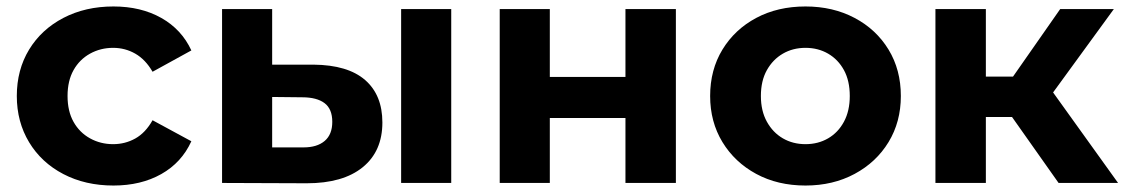

<svg xmlns="http://www.w3.org/2000/svg" viewBox="-20 -566 3481 594"><path d="M331 8Q244 8 176 -27.5Q108 -63 70 -126Q32 -189 32 -269Q32 -350 70 -412.5Q108 -475 176 -510.5Q244 -546 331 -546Q416 -546 479 -510.5Q542 -475 572 -410L452 -344Q430 -382 398.5 -400Q367 -418 330 -418Q291 -418 258.5 -400Q226 -382 207.5 -349Q189 -316 189 -269Q189 -222 207.5 -189Q226 -156 258.5 -138Q291 -120 330 -120Q367 -120 398.5 -137.5Q430 -155 452 -194L572 -129Q542 -63 479 -27.5Q416 8 331 8Z M1221 0V-538H1376V0ZM950 -366Q1056 -365 1109.5 -318.5Q1163 -272 1163 -187Q1163 -98 1102 -48.5Q1041 1 929 1L667 0V-538H822V-366ZM915 -110Q917 -110 919 -110Q961 -110 984.5 -130Q1008 -150 1008 -189Q1008 -229 984 -247Q960 -265 915 -265L822 -266V-110Z M1526 0V-538H1681V-328H1915V-538H2071V0H1915V-201H1681V0Z M2472 8Q2386 8 2319.5 -28Q2253 -64 2215 -126.5Q2177 -189 2177 -269Q2177 -350 2215 -412.5Q2253 -475 2319.5 -510.5Q2386 -546 2472 -546Q2557 -546 2624 -510.5Q2691 -475 2729 -412.5Q2767 -350 2767 -269Q2767 -189 2729 -126.5Q2691 -64 2624 -28Q2557 8 2472 8ZM2472 -120Q2511 -120 2542 -138Q2573 -156 2591 -189.5Q2609 -223 2609 -269Q2609 -316 2591 -349Q2573 -382 2542 -400Q2511 -418 2472 -418Q2433 -418 2402 -400Q2371 -382 2352.5 -349Q2334 -316 2334 -269Q2334 -223 2352.5 -189.5Q2371 -156 2402 -138Q2433 -120 2472 -120Z M3114 -329 3260 -538H3426L3238 -280L3439 0H3255L3111 -204H3030V0H2874V-538H3030V-329Z"/></svg>

Font: Montserrat Z
Style: Bold
Weight: 700
Designer: Julieta Ulanovsky
Foundry: Julieta Ulanovsky
Version: Version 8.000